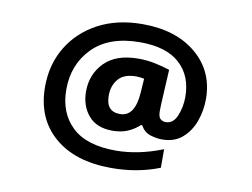

<svg xmlns="http://www.w3.org/2000/svg" viewBox="-83 -841 1367 1040"><g transform="rotate(10 600.0 -321.5)"><path d="M853 29V-73Q719 -20 595 -20Q434 -20 354.5 -96Q275 -172 275 -300Q275 -439 365.5 -530Q456 -621 626 -621Q770 -621 843.5 -554Q917 -487 917 -371Q917 -316 897 -267.5Q877 -219 835 -219Q819 -219 806.5 -229.5Q794 -240 794 -273Q794 -281 794.5 -293.5Q795 -306 795 -314L805 -501Q769 -513 724 -522.5Q679 -532 632 -532Q509 -532 445.5 -467.5Q382 -403 382 -308Q382 -229 427 -176Q472 -123 559 -123Q607 -123 643 -138.5Q679 -154 707 -180H714Q732 -145 766.5 -134Q801 -123 832 -123Q900 -123 943.5 -161Q987 -199 1008 -257.5Q1029 -316 1029 -379Q1029 -532 917.5 -626Q806 -720 622 -720Q482 -720 378 -664.5Q274 -609 216.5 -513Q159 -417 159 -295Q159 -122 273.5 -22.5Q388 77 589 77Q732 77 853 29ZM507 -307Q507 -362 538 -398.5Q569 -435 636 -435Q656 -435 680 -430L675 -356Q667 -219 584 -219Q507 -219 507 -307Z"/></g></svg>

Font: Noto Sans Mono UI ExtraBold
Style: Regular
Weight: 800
Designer: Monotype Design team
Foundry: Monotype Imaging Inc.
Version: 1.000